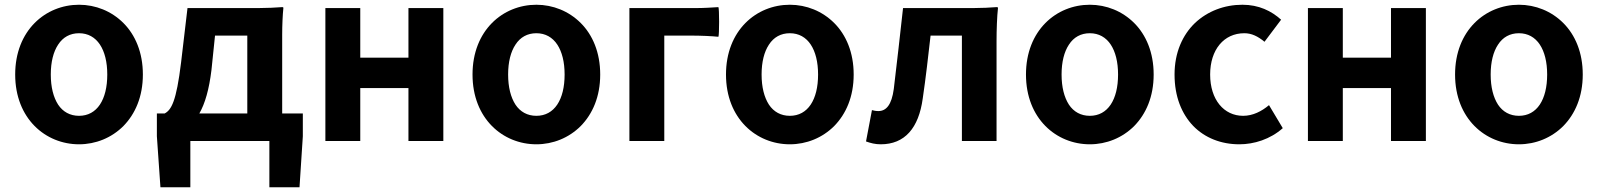

<svg xmlns="http://www.w3.org/2000/svg" viewBox="-20 -594 6733 809"><path d="M500 -497C450 -547 383 -574 313 -574C172 -574 44 -466 44 -280C44 -94 172 14 313 14C383 14 450 -13 500 -63C550 -114 582 -187 582 -280C582 -373 550 -447 500 -497ZM225 -406C245 -437 275 -454 313 -454C389 -454 432 -385 432 -280C432 -174 389 -106 313 -106C275 -106 245 -123 225 -153C205 -184 194 -227 194 -280C194 -333 205 -376 225 -406Z M1169 -338V-449C1169 -486 1171 -533 1174 -560C1174 -562 1174 -564 1169 -564C1144 -562 1103 -560 1069 -560H969H770L743 -331C723 -166 702 -131 674 -116H641V-20L656 195H782V0H1115V195H1242L1256 -20V-116H1169ZM1022 -280V-116H921H820C844 -158 861 -217 871 -299L886 -444H1022Z M1848 -280V-560H1701V-351H1498V-560H1351V0H1498V-223H1599H1701V0H1848Z M2427 -497C2377 -547 2310 -574 2240 -574C2099 -574 1971 -466 1971 -280C1971 -94 2099 14 2240 14C2310 14 2377 -13 2427 -63C2477 -114 2509 -187 2509 -280C2509 -373 2477 -447 2427 -497ZM2152 -406C2172 -437 2202 -454 2240 -454C2316 -454 2359 -385 2359 -280C2359 -174 2316 -106 2240 -106C2202 -106 2172 -123 2152 -153C2132 -184 2121 -227 2121 -280C2121 -333 2132 -376 2152 -406Z M2632 -280V0H2779V-444H2893C2931 -444 2979 -442 3007 -439C3011 -444 3011 -560 3007 -564C2976 -562 2945 -560 2913 -560H2819H2632Z M3495 -497C3445 -547 3378 -574 3308 -574C3167 -574 3039 -466 3039 -280C3039 -94 3167 14 3308 14C3378 14 3445 -13 3495 -63C3545 -114 3577 -187 3577 -280C3577 -373 3545 -447 3495 -497ZM3220 -406C3240 -437 3270 -454 3308 -454C3384 -454 3427 -385 3427 -280C3427 -174 3384 -106 3308 -106C3270 -106 3240 -123 3220 -153C3200 -184 3189 -227 3189 -280C3189 -333 3200 -376 3220 -406Z M4179 -280V-420C4179 -468 4181 -525 4185 -560C4185 -562 4185 -564 4179 -564C4155 -562 4115 -560 4081 -560H3982H3785C3772 -446 3760 -332 3746 -219C3737 -152 3714 -126 3681 -126C3670 -126 3662 -128 3654 -130L3629 2C3649 9 3667 14 3691 14C3792 14 3851 -54 3868 -179C3881 -267 3891 -356 3901 -444H4033V0H4179Z M4759 -497C4709 -547 4642 -574 4572 -574C4431 -574 4303 -466 4303 -280C4303 -94 4431 14 4572 14C4642 14 4709 -13 4759 -63C4809 -114 4841 -187 4841 -280C4841 -373 4809 -447 4759 -497ZM4484 -406C4504 -437 4534 -454 4572 -454C4648 -454 4691 -385 4691 -280C4691 -174 4648 -106 4572 -106C4534 -106 4504 -123 4484 -153C4464 -184 4453 -227 4453 -280C4453 -333 4464 -376 4484 -406Z M5008 -63C5057 -13 5125 14 5202 14C5264 14 5332 -7 5385 -54L5327 -151C5296 -125 5259 -106 5218 -106C5137 -106 5079 -174 5079 -280C5079 -385 5137 -454 5223 -454C5254 -454 5280 -441 5308 -418L5378 -511C5337 -548 5284 -574 5215 -574C5139 -574 5068 -547 5015 -497C4963 -447 4929 -373 4929 -280C4929 -187 4959 -114 5008 -63Z M5988 -280V-560H5841V-351H5638V-560H5491V0H5638V-223H5739H5841V0H5988Z M6567 -497C6517 -547 6450 -574 6380 -574C6239 -574 6111 -466 6111 -280C6111 -94 6239 14 6380 14C6450 14 6517 -13 6567 -63C6617 -114 6649 -187 6649 -280C6649 -373 6617 -447 6567 -497ZM6292 -406C6312 -437 6342 -454 6380 -454C6456 -454 6499 -385 6499 -280C6499 -174 6456 -106 6380 -106C6342 -106 6312 -123 6292 -153C6272 -184 6261 -227 6261 -280C6261 -333 6272 -376 6292 -406Z"/></svg>

Font: GenSekiGothic2 TW B
Style: Regular
Weight: 700
Version: Version 2.100;PS 2.1;hotconv 16.6.51;makeotf.lib2.5.65220 DE